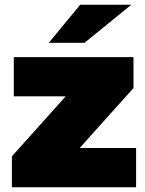

<svg xmlns="http://www.w3.org/2000/svg" viewBox="-20 -787 610 807"><path d="M552 0H30V-130L256 -382H38V-547H541V-417L315 -165H552ZM185 -607 317 -767H532L335 -607Z"/></svg>

Font: Montserrat-Alt1 Black
Style: Regular
Weight: 900
Designer: Differentunic
Foundry: Differentunic
Version: Version 7.222